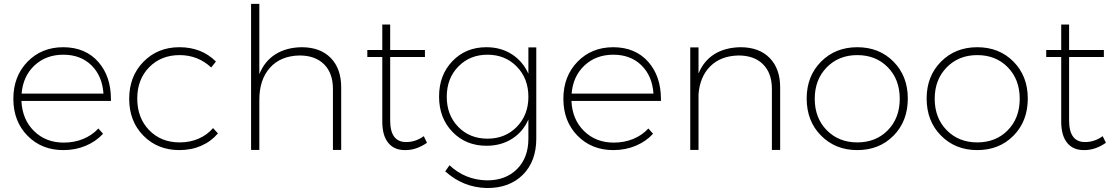

<svg xmlns="http://www.w3.org/2000/svg" viewBox="-20 -762 5664 976"><path d="M301.8 -522Q415 -521.5 480.5 -446.3Q543.9 -373.5 543.9 -257.8Q543.9 -253.4 543.9 -249H88.9Q93.3 -154.3 153.1 -95.7Q212.9 -37.1 304.2 -37.1Q357.4 -37.1 402.8 -55.7Q448.2 -74.2 480 -108.9L503.9 -82Q467.3 -42.5 415.3 -20.8Q363.3 1 301.8 1Q191.4 1 119.6 -72.3Q47.9 -145.5 47.9 -259.8Q47.9 -374 119.6 -448Q191.4 -522 301.8 -522ZM89.8 -286.1H505.9Q500 -375.5 445.1 -429.7Q390.1 -483.9 301.8 -483.9Q213.9 -483.9 155.5 -429.4Q97.2 -375 89.8 -286.1Z M892.1 -522Q1004.9 -522 1077.6 -449.2L1053.7 -418.9Q985.8 -481.9 893.1 -481.9Q798.8 -481.9 738.3 -420.2Q677.7 -358.4 677.7 -261.2Q677.7 -162.6 738.3 -100.3Q798.8 -38.1 893.1 -38.1Q945.3 -38.1 989 -56.9Q1032.7 -75.7 1063 -110.8L1087.9 -84Q1053.2 -43 1002.9 -21Q952.6 1 892.1 1Q781.2 1 709 -72.3Q636.7 -145.5 636.7 -259.8Q636.7 -374 709.2 -448Q781.7 -522 892.1 -522Z M1256.3 0V-742.2H1298.3V-384.8Q1324.7 -450.7 1379.4 -485.6Q1434.1 -520.5 1512.7 -522Q1607.4 -522 1660.9 -467.8Q1714.4 -413.6 1714.4 -317.9V0H1672.4V-310.1Q1672.4 -390.1 1627.4 -435.1Q1582.5 -480 1502.4 -480Q1406.2 -478 1352.3 -417.7Q1298.3 -357.4 1298.3 -254.9V0Z M1847.2 -472.2V-507.8H1923.3V-637.2H1963.4V-507.8H2140.1V-472.2H1963.4V-148.9Q1963.4 -93.8 1984.4 -66.4Q2004.9 -40 2043.5 -40Q2044.9 -40 2046.4 -40Q2092.3 -40 2134.3 -69.8L2150.4 -36.1Q2096.7 1 2041.5 1Q2040 1 2038.6 1Q1983.9 1 1954.1 -35.2Q1923.3 -72.3 1923.3 -144V-472.2Z M2211.9 -271Q2211.9 -380.4 2279.8 -451.2Q2347.7 -522 2452.1 -522Q2526.4 -522 2582 -486.1Q2637.7 -450.2 2666 -387.2V-521H2706.1V-57.1Q2706.1 58.1 2637.7 126.5Q2569.8 193.8 2457.5 193.8Q2455.6 193.8 2454.1 193.8Q2334 190.9 2243.2 108.9L2265.1 78.1Q2343.8 151.9 2453.1 154.8Q2454.6 154.8 2456.5 154.8Q2550.8 154.8 2607.9 97.7Q2666 40 2666 -57.1V-154.8Q2638.7 -91.8 2582.8 -56.4Q2526.9 -21 2453.1 -21Q2348.1 -21 2280 -91.6Q2211.9 -162.1 2211.9 -271ZM2251 -270Q2251 -177.2 2309.3 -117.2Q2367.7 -57.1 2458 -57.1Q2548.3 -57.1 2607.2 -117.4Q2666 -177.7 2666 -270Q2666 -362.8 2607.2 -423.3Q2548.3 -483.9 2458 -483.9Q2368.2 -483.9 2309.6 -423.6Q2251 -363.3 2251 -270Z M3097.7 -522Q3210.9 -521.5 3276.4 -446.3Q3339.8 -373.5 3339.8 -257.8Q3339.8 -253.4 3339.8 -249H2884.8Q2889.2 -154.3 2949 -95.7Q3008.8 -37.1 3100.1 -37.1Q3153.3 -37.1 3198.7 -55.7Q3244.1 -74.2 3275.9 -108.9L3299.8 -82Q3263.2 -42.5 3211.2 -20.8Q3159.2 1 3097.7 1Q2987.3 1 2915.5 -72.3Q2843.8 -145.5 2843.8 -259.8Q2843.8 -374 2915.5 -448Q2987.3 -522 3097.7 -522ZM2885.7 -286.1H3301.8Q3295.9 -375.5 3241 -429.7Q3186 -483.9 3097.7 -483.9Q3009.8 -483.9 2951.4 -429.4Q2893.1 -375 2885.7 -286.1Z M3488.8 0V-521H3530.8V-388.2Q3557.1 -452.6 3611.3 -486.6Q3665.5 -520.5 3743.7 -522Q3838.9 -522 3892.3 -467.5Q3945.8 -413.1 3945.8 -317.9V0H3903.8V-310.1Q3903.8 -390.1 3858.9 -435.1Q3814 -480 3733.9 -480Q3644 -478 3590.8 -425.3Q3537.6 -372.6 3530.8 -282.2V0Z M4080.6 -261.2Q4080.6 -375 4153.6 -448.5Q4226.6 -522 4337.9 -522Q4449.7 -522 4522.2 -448.5Q4594.7 -375 4594.7 -261.2Q4594.7 -146 4522.2 -72.5Q4449.7 1 4337.9 1Q4226.6 1 4153.6 -72.8Q4080.6 -146.5 4080.6 -261.2ZM4337.9 -38.1Q4432.6 -38.1 4493.2 -100.1Q4553.7 -162.1 4553.7 -259.8Q4553.7 -357.9 4493.2 -419.9Q4432.6 -481.9 4337.9 -481.9Q4243.7 -481.9 4182.6 -419.7Q4121.6 -357.4 4121.6 -259.8Q4121.6 -162.1 4182.6 -100.1Q4243.7 -38.1 4337.9 -38.1Z M4690.4 -261.2Q4690.4 -375 4763.4 -448.5Q4836.4 -522 4947.8 -522Q5059.6 -522 5132.1 -448.5Q5204.6 -375 5204.6 -261.2Q5204.6 -146 5132.1 -72.5Q5059.6 1 4947.8 1Q4836.4 1 4763.4 -72.8Q4690.4 -146.5 4690.4 -261.2ZM4947.8 -38.1Q5042.5 -38.1 5103 -100.1Q5163.6 -162.1 5163.6 -259.8Q5163.6 -357.9 5103 -419.9Q5042.5 -481.9 4947.8 -481.9Q4853.5 -481.9 4792.5 -419.7Q4731.4 -357.4 4731.4 -259.8Q4731.4 -162.1 4792.5 -100.1Q4853.5 -38.1 4947.8 -38.1Z M5298.3 -472.2V-507.8H5374.5V-637.2H5414.6V-507.8H5591.3V-472.2H5414.6V-148.9Q5414.6 -93.8 5435.5 -66.4Q5456.1 -40 5494.6 -40Q5496.1 -40 5497.6 -40Q5543.5 -40 5585.4 -69.8L5601.6 -36.1Q5547.9 1 5492.7 1Q5491.2 1 5489.7 1Q5435.1 1 5405.3 -35.2Q5374.5 -72.3 5374.5 -144V-472.2Z"/></svg>

Font: Montserrat Ultra Light
Style: Regular
Weight: 200
Designer: Julieta Ulanovsky
Foundry: Julieta Ulanovsky
Version: Version 3.001;PS 003.001;hotconv 1.0.70;makeotf.lib2.5.58329